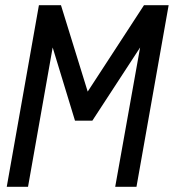

<svg xmlns="http://www.w3.org/2000/svg" viewBox="-20 -720 670 740"><path d="M6 0 130 -700H215L318 -367L535 -700H630L506 0H424L520 -537L336 -255H269L183 -537L88 0Z"/></svg>

Font: DM Mono
Style: Italic
Weight: 400
Italic angle: -10°
Designer: Colophon Foundry
Foundry: Colophon Foundry
Version: Version 1.000; ttfautohint (v1.8.2.53-6de2)